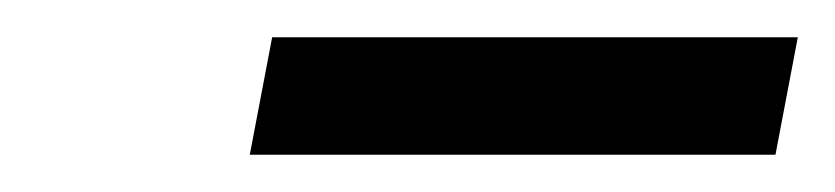

<svg xmlns="http://www.w3.org/2000/svg" viewBox="-20 -663 448 103"><path d="M114 -580H396L408 -643H126Z"/></svg>

Font: Uncut Sans
Style: Italic
Weight: 400
Italic angle: -11°
Designer: Kasper Nordkvist
Foundry: UNCUT.wtf
Version: Version 1.304;Glyphs 3.2 (3246)